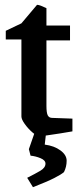

<svg xmlns="http://www.w3.org/2000/svg" viewBox="-20 -556 333 798"><path d="M145 10Q133 10 115 -5.5Q97 -21 83 -40.5Q69 -60 69 -72V-392H4V-428L69 -459L134 -536Q140 -536 150.5 -532Q161 -528 173 -522V-450H271V-388H173V-116Q173 -87 178.5 -76.5Q184 -66 197 -66L281 -63V-10Q259 -6 230 -1.5Q201 3 176.5 6.5Q152 10 145 10ZM117 222 93 183Q127 166 148 153.5Q169 141 169 124Q169 110 148.5 101.5Q128 93 107 91L100 64L126 -11L172 -8L166 45Q205 50 231 69Q257 88 257 112Q257 137 246 159Q235 169 205.5 184Q176 199 117 222Z"/></svg>

Font: Grenze Gotisch Medium
Style: Regular
Weight: 500
Designer: Renata Polastri
Foundry: Omnibus-Type
Version: Version 1.001